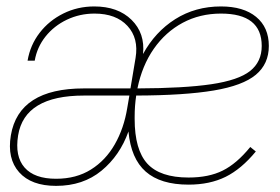

<svg xmlns="http://www.w3.org/2000/svg" viewBox="-20 -574 883 605"><path d="M156.7 11.7Q78.6 11.7 40.3 -31.2Q2 -74.2 14.2 -147.5Q39.1 -295.4 244.6 -295.4H391.1L407.2 -391.6Q417.5 -453.6 381.6 -492.4Q345.7 -531.2 277.8 -531.2Q231.4 -531.2 190.9 -512Q150.4 -492.7 123.5 -459Q96.7 -425.3 89.4 -382.8H66.9Q75.2 -432.1 105 -470.7Q134.8 -509.3 179.7 -531.5Q224.6 -553.7 276.9 -553.7Q351.6 -553.7 394.5 -511.5Q437.5 -469.2 430.7 -403.8Q468.8 -473.6 532.2 -513.7Q595.7 -553.7 676.3 -553.7Q747.1 -553.7 787.1 -520.8Q827.1 -487.8 827.1 -429.2Q827.1 -372.6 786.1 -338.4Q745.1 -304.2 653.3 -288.8Q561.5 -273.4 409.2 -272.9Q404.3 -240.7 404.3 -206.1V-199.2Q404.3 -102.1 444.3 -58.3Q484.4 -14.6 574.2 -14.6Q637.7 -14.6 681.6 -36.4Q725.6 -58.1 768.6 -110.8L786.1 -96.7Q740.7 -41.5 690.9 -16.8Q641.1 7.8 574.2 7.8Q485.8 7.8 439.2 -33.2Q392.6 -74.2 384.8 -159.7Q357.9 -84 299.8 -36.1Q241.7 11.7 156.7 11.7ZM387.7 -272.9H244.6Q57.6 -272.9 37.1 -147.5Q26.4 -81.5 57.4 -46.1Q88.4 -10.7 156.7 -10.7Q220.2 -10.7 266.6 -39.8Q313 -68.8 341.8 -119.4Q370.6 -169.9 380.9 -233.4ZM413.1 -295.4Q560.1 -295.9 645.8 -308.6Q731.4 -321.3 768.1 -350.3Q804.7 -379.4 804.7 -429.2Q804.7 -531.2 676.3 -531.2Q609.9 -531.2 555.7 -502.2Q501.5 -473.1 464.6 -420.2Q427.7 -367.2 413.1 -295.4Z"/></svg>

Font: Inter Display Thin
Style: Italic
Weight: 100
Italic angle: -9.39999°
Designer: Rasmus Andersson
Foundry: rsms
Version: Version 4.000;git-a52131595